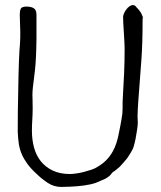

<svg xmlns="http://www.w3.org/2000/svg" viewBox="-20 -726 634 758"><path d="M358 -4Q337 3 310 6.5Q283 10 257.5 11Q232 12 222 12Q192 12 167 -5Q142 -22 124 -40Q102 -60 88.5 -78.5Q75 -97 66.5 -116Q58 -135 54.5 -157Q51 -179 50 -207Q50 -287 52 -370Q54 -503 59 -556Q60 -567 60 -578.5Q60 -590 60 -604Q60 -619 59 -634.5Q58 -650 58 -668Q58 -683 62 -691.5Q66 -700 84 -700Q104 -700 114 -693Q124 -686 124 -667Q124 -621 124 -574Q123 -492 118 -449Q116 -431 114 -415Q112 -399 110 -383Q108 -366 108 -350Q108 -346 108.5 -333.5Q109 -321 109 -299Q109 -277 107.5 -254Q106 -231 106 -210Q106 -174 114.5 -143Q123 -112 141.5 -89Q160 -66 188.5 -52.5Q217 -39 256 -39Q265 -39 280 -41Q295 -43 310.5 -47Q326 -51 341 -56Q356 -61 366 -68Q404 -90 425 -128Q442 -157 451 -209Q453 -220 455.5 -231.5Q458 -243 460 -257Q462 -267 463 -277Q464 -287 464 -298Q464 -311 464 -322Q464 -333 465 -343Q468 -390 470 -437Q472 -484 472 -532Q472 -548 470 -580L468 -612Q466 -644 466 -660Q466 -665 469.5 -673Q473 -681 478.5 -688.5Q484 -696 491 -701Q498 -706 504 -706Q511 -706 516 -701Q518 -699 519.5 -696.5Q521 -694 523 -693Q532 -683 535.5 -677Q539 -671 543 -661Q544 -659 544 -657Q544 -656 543.5 -654.5Q543 -653 543 -650Q543 -553 538 -487Q527 -339 526 -327Q525 -310 524 -295Q523 -280 523 -266Q523 -260 523.5 -254.5Q524 -249 524 -242Q524 -233 521.5 -215.5Q519 -198 515.5 -179.5Q512 -161 507 -145Q504 -136 496 -123L491 -115L489 -112Q487 -109 485 -105.5Q483 -102 481 -100Q472 -90 464 -80Q450 -64 446 -62Q440 -57 434 -52Q424 -46 422 -43Q414 -30 395 -20Z"/></svg>

Font: ToneOZ-Pinyin-Tsuipita-TC
Style: Regular
Weight: 400
Designer: ÂÆ£ÂøóÂáåJeffrey Xuan(jeffreyx@gmail.com, ToneOZ.com) ÈòøÂù§(cjkFonts)
Foundry: ToneOZ
Version: Version 0.24071